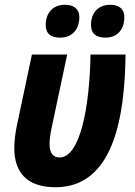

<svg xmlns="http://www.w3.org/2000/svg" viewBox="-20 -777 566 806"><path d="M233 -619C283 -619 313 -654 313 -705C313 -742 286 -757 253 -757C201 -757 172 -722 172 -672C172 -634 195 -619 233 -619ZM423 -619C473 -619 502 -654 502 -705C502 -742 476 -757 443 -757C391 -757 362 -722 362 -672C362 -634 386 -619 423 -619ZM213 9C455 9 504 -282 507 -548H360C356 -321 315 -116 230 -116C203 -116 188 -134 188 -173C188 -190 191 -213 196 -237L262 -548H114L51 -251C44 -217 40 -184 40 -156C40 -55 91 9 213 9Z"/></svg>

Font: Noto Sans Display SemiCondensed Extra
Style: Italic
Weight: 800
Width: 4
Italic angle: -12°
Designer: Monotype Design Team
Foundry: Monotype Imaging Inc.
Version: Version 1.900